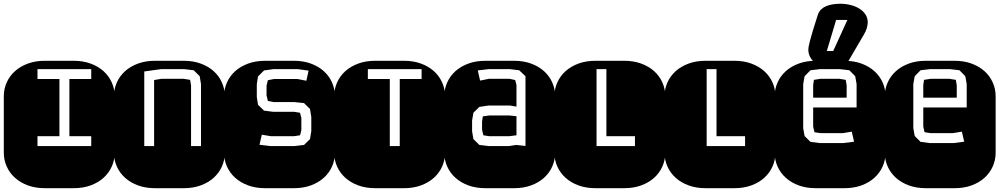

<svg xmlns="http://www.w3.org/2000/svg" viewBox="-22 -988 5247 1008"><path d="M174.8 -272.9V-221.2H457V-272.9H342.3V-573.2H457V-625H174.8V-573.2H290V-272.9ZM364.3 -668.9Q413.6 -668.9 453.6 -654.3Q493.7 -639.6 521.7 -614.3Q549.8 -588.9 564.9 -554.9Q580.1 -521 580.1 -482.9V-186Q580.1 -147.9 564.9 -114Q549.8 -80.1 521.7 -54.7Q493.7 -29.3 453.6 -14.6Q413.6 0 364.3 0H213.9Q164.6 0 124.5 -14.6Q84.5 -29.3 56.4 -54.7Q28.3 -80.1 13.2 -114Q-2 -147.9 -2 -186V-482.9Q-2 -521 13.2 -554.9Q28.3 -588.9 56.4 -614.3Q84.5 -639.6 124.5 -654.3Q164.6 -668.9 213.9 -668.9Z M1033.2 -546.9 1026.4 -587.9 995.1 -619.1 945.3 -625H823.2L735.4 -612.8V-221.2H787.1V-567.9L825.2 -574.2H942.4L976.1 -568.8L981 -540V-221.2H1033.2ZM942.4 -668.9Q991.7 -668.9 1031.7 -654.3Q1071.8 -639.6 1099.9 -614.3Q1127.9 -588.9 1143.1 -554.9Q1158.2 -521 1158.2 -482.9V-186Q1158.2 -147.9 1143.1 -114Q1127.9 -80.1 1099.9 -54.7Q1071.8 -29.3 1031.7 -14.6Q991.7 0 942.4 0H792Q742.7 0 702.6 -14.6Q662.6 -29.3 634.5 -54.7Q606.4 -80.1 591.3 -114Q576.2 -147.9 576.2 -186V-482.9Q576.2 -521 591.3 -554.9Q606.4 -588.9 634.5 -614.3Q662.6 -639.6 702.6 -654.3Q742.7 -668.9 792 -668.9Z M1520.5 -668.9Q1569.8 -668.9 1609.9 -654.3Q1649.9 -639.6 1678 -614.3Q1706.1 -588.9 1721.2 -554.9Q1736.3 -521 1736.3 -482.9V-186Q1736.3 -147.9 1721.2 -114Q1706.1 -80.1 1678 -54.7Q1649.9 -29.3 1609.9 -14.6Q1569.8 0 1520.5 0H1370.1Q1320.8 0 1280.8 -14.6Q1240.7 -29.3 1212.6 -54.7Q1184.6 -80.1 1169.4 -114Q1154.3 -147.9 1154.3 -186V-482.9Q1154.3 -521 1169.4 -554.9Q1184.6 -588.9 1212.6 -614.3Q1240.7 -639.6 1280.8 -654.3Q1320.8 -668.9 1370.1 -668.9ZM1612.3 -374 1605.5 -416 1574.2 -446.8 1523.4 -452.1H1414.1L1384.3 -458Q1381.8 -466.3 1380.9 -472.9Q1379.9 -479.5 1377.4 -486.8V-538.1L1384.3 -566.9L1416.5 -573.2H1540.5L1586.4 -564L1598.1 -617.2L1541.5 -625H1413.1L1364.3 -618.2L1332.5 -586.9L1326.2 -545.9V-479L1332.5 -438L1364.3 -407.2L1413.1 -400.9H1523.4L1553.2 -396Q1554.7 -388.7 1556.6 -382.3Q1558.6 -376 1560.1 -369.1V-305.2Q1559.1 -298.8 1556.9 -291.5Q1554.7 -284.2 1553.2 -277.8L1521.5 -272.9H1400.4L1352.5 -280.8L1340.3 -228L1397.5 -221.2H1524.4L1574.2 -227.1L1605.5 -257.8L1612.3 -299.8Z M2191.4 -625H1909.2V-573.2H2024.4V-221.2H2076.7V-573.2H2191.4ZM2098.6 -668.9Q2147.9 -668.9 2188 -654.3Q2228 -639.6 2256.1 -614.3Q2284.2 -588.9 2299.3 -554.9Q2314.5 -521 2314.5 -482.9V-186Q2314.5 -147.9 2299.3 -114Q2284.2 -80.1 2256.1 -54.7Q2228 -29.3 2188 -14.6Q2147.9 0 2098.6 0H1948.2Q1898.9 0 1858.9 -14.6Q1818.8 -29.3 1790.8 -54.7Q1762.7 -80.1 1747.6 -114Q1732.4 -147.9 1732.4 -186V-482.9Q1732.4 -521 1747.6 -554.9Q1762.7 -588.9 1790.8 -614.3Q1818.8 -639.6 1858.9 -654.3Q1898.9 -668.9 1948.2 -668.9Z M2736.8 -221.7V-333V-546.9V-587.9L2703.6 -619.1L2654.8 -625H2543.5L2486.3 -618.2L2498.5 -564.9L2544.4 -574.2H2653.3L2682.6 -567.9L2689.5 -542V-428.2L2654.8 -434.1H2543.5L2494.6 -426.8L2463.4 -396L2456.5 -356V-298.8L2463.4 -257.8L2494.6 -227.1L2543.5 -221.2H2650.4L2688.5 -227.1ZM2689.5 -277.8 2651.4 -272.9H2546.4L2515.6 -277.8L2508.8 -307.1V-349.1L2512.7 -377L2546.4 -381.8H2652.3L2689.5 -377.9V-304.2ZM2676.8 -668.9Q2726.1 -668.9 2766.1 -654.3Q2806.2 -639.6 2834.2 -614.3Q2862.3 -588.9 2877.4 -554.9Q2892.6 -521 2892.6 -482.9V-186Q2892.6 -147.9 2877.4 -114Q2862.3 -80.1 2834.2 -54.7Q2806.2 -29.3 2766.1 -14.6Q2726.1 0 2676.8 0H2526.4Q2477.1 0 2437 -14.6Q2397 -29.3 2368.9 -54.7Q2340.8 -80.1 2325.7 -114Q2310.5 -147.9 2310.5 -186V-482.9Q2310.5 -521 2325.7 -554.9Q2340.8 -588.9 2368.9 -614.3Q2397 -639.6 2437 -654.3Q2477.1 -668.9 2526.4 -668.9Z M3311.5 -272.9H3161.6V-625H3109.9V-221.2H3311.5ZM3254.9 -668.9Q3304.2 -668.9 3344.2 -654.3Q3384.3 -639.6 3412.4 -614.3Q3440.4 -588.9 3455.6 -554.9Q3470.7 -521 3470.7 -482.9V-186Q3470.7 -147.9 3455.6 -114Q3440.4 -80.1 3412.4 -54.7Q3384.3 -29.3 3344.2 -14.6Q3304.2 0 3254.9 0H3104.5Q3055.2 0 3015.1 -14.6Q2975.1 -29.3 2947 -54.7Q2918.9 -80.1 2903.8 -114Q2888.7 -147.9 2888.7 -186V-482.9Q2888.7 -521 2903.8 -554.9Q2918.9 -588.9 2947 -614.3Q2975.1 -639.6 3015.1 -654.3Q3055.2 -668.9 3104.5 -668.9Z M3889.6 -272.9H3739.7V-625H3688V-221.2H3889.6ZM3833 -668.9Q3882.3 -668.9 3922.4 -654.3Q3962.4 -639.6 3990.5 -614.3Q4018.6 -588.9 4033.7 -554.9Q4048.8 -521 4048.8 -482.9V-186Q4048.8 -147.9 4033.7 -114Q4018.6 -80.1 3990.5 -54.7Q3962.4 -29.3 3922.4 -14.6Q3882.3 0 3833 0H3682.6Q3633.3 0 3593.3 -14.6Q3553.2 -29.3 3525.1 -54.7Q3497.1 -80.1 3481.9 -114Q3466.8 -147.9 3466.8 -186V-482.9Q3466.8 -521 3481.9 -554.9Q3497.1 -588.9 3525.1 -614.3Q3553.2 -639.6 3593.3 -654.3Q3633.3 -668.9 3682.6 -668.9Z M4411.1 -668.9Q4460.4 -668.9 4500.5 -654.3Q4540.5 -639.6 4568.6 -614.3Q4596.7 -588.9 4611.8 -554.9Q4627 -521 4627 -482.9V-186Q4627 -147.9 4611.8 -114Q4596.7 -80.1 4568.6 -54.7Q4540.5 -29.3 4500.5 -14.6Q4460.4 0 4411.1 0H4260.7Q4211.4 0 4171.4 -14.6Q4131.3 -29.3 4103.3 -54.7Q4075.2 -80.1 4060.1 -114Q4044.9 -147.9 4044.9 -186V-482.9Q4044.9 -521 4060.1 -554.9Q4075.2 -588.9 4103.3 -614.3Q4131.3 -639.6 4171.4 -654.3Q4211.4 -668.9 4260.7 -668.9ZM4475.1 -546.9 4467.8 -587.9 4437 -619.1 4387.7 -625H4281.7L4232.9 -619.1L4202.1 -587.9L4194.8 -546.9V-314.9L4202.1 -273.9L4232.9 -243.2L4281.7 -236.8H4404.8L4461.9 -244.1L4449.7 -296.9L4403.8 -289.1H4285.2L4253.9 -293.9L4247.1 -323.2V-423.8H4475.1ZM4247.1 -475.1V-541L4251 -568.8L4285.2 -574.2H4384.8L4418 -568.8L4422.9 -540V-475.1ZM4280.8 -643.6Q4269.5 -648.4 4258.8 -656.5Q4248 -664.6 4239.7 -675.3Q4231.4 -686 4226.6 -699Q4221.7 -711.9 4221.7 -726.6Q4221.7 -731.4 4223.1 -741.7Q4224.6 -752 4230 -772.7Q4235.4 -793.5 4245.4 -827.1Q4255.4 -860.8 4272.5 -913.1Q4278.3 -928.2 4289.6 -939Q4300.8 -949.7 4316.2 -956.1Q4331.5 -962.4 4350.3 -965.3Q4369.1 -968.3 4389.6 -968.3Q4417 -968.3 4442.9 -961.9Q4468.8 -955.6 4489 -943.1Q4509.3 -930.7 4521.5 -912.4Q4533.7 -894 4533.7 -870.1Q4533.2 -856.4 4528.6 -840.1Q4523.9 -823.7 4512.7 -805.2L4435.5 -673.3Q4429.7 -663.6 4424.8 -656.2Q4419.9 -648.9 4414.6 -643.6ZM4426.8 -883.3H4367.7L4318.8 -720.2H4352.5Z M4989.3 -668.9Q5038.6 -668.9 5078.6 -654.3Q5118.7 -639.6 5146.7 -614.3Q5174.8 -588.9 5189.9 -554.9Q5205.1 -521 5205.1 -482.9V-186Q5205.1 -147.9 5189.9 -114Q5174.8 -80.1 5146.7 -54.7Q5118.7 -29.3 5078.6 -14.6Q5038.6 0 4989.3 0H4838.9Q4789.6 0 4749.5 -14.6Q4709.5 -29.3 4681.4 -54.7Q4653.3 -80.1 4638.2 -114Q4623 -147.9 4623 -186V-482.9Q4623 -521 4638.2 -554.9Q4653.3 -588.9 4681.4 -614.3Q4709.5 -639.6 4749.5 -654.3Q4789.6 -668.9 4838.9 -668.9ZM5053.2 -546.9 5045.9 -587.9 5015.1 -619.1 4965.8 -625H4859.9L4811 -619.1L4780.3 -587.9L4772.9 -546.9V-314.9L4780.3 -273.9L4811 -243.2L4859.9 -236.8H4982.9L5040 -244.1L5027.8 -296.9L4981.9 -289.1H4863.3L4832 -293.9L4825.2 -323.2V-423.8H5053.2ZM4825.2 -475.1V-541L4829.1 -568.8L4863.3 -574.2H4962.9L4996.1 -568.8L5001 -540V-475.1Z"/></svg>

Font: Monofett
Style: Regular
Weight: 400
Designer: vernon adams
Foundry: vernon adams
Version: Version 1.000